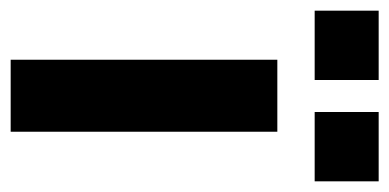

<svg xmlns="http://www.w3.org/2000/svg" viewBox="-236 -525 730 360"><g transform="rotate(90 129.0 -345.0)"><path d="M61 -500H196V0H61ZM159 -690H289V-570H159ZM-31 -690H99V-570H-31Z"/></g></svg>

Font: Uncut Sans Variable
Style: Regular
Weight: 400
Designer: Kasper Nordkvist
Foundry: UNCUT.wtf
Version: Version 1.304;Glyphs 3.2 (3246)